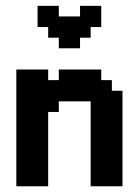

<svg xmlns="http://www.w3.org/2000/svg" viewBox="-20 -650 484 670"><path d="M148.1 -555.6H111.1V-629.6H185.2V-592.6H259.3V-629.6H333.3V-555.6H296.3V-518.5H259.3V-481.5H185.2V-518.5H148.1ZM148.1 -370.4H185.2V-407.4H333.3V-370.4H370.4V-333.3H407.4V0H296.3V-296.3H185.2V-259.3H148.1V0H37V-407.4H148.1Z"/></svg>

Font: Jersey 15
Style: Regular
Weight: 400
Designer: Sarah Cadigan-Fried
Version: Version 1.001; ttfautohint (v1.8.4.7-5d5b)